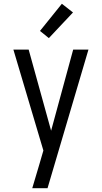

<svg xmlns="http://www.w3.org/2000/svg" viewBox="-20 -783 540 1018"><path d="M151 215Q160 185 169 154.5Q178 124 187 94L210 15L51 -520H132L251 -90L368 -520H449L232 215ZM239 -581 192 -619 308 -763 367 -717Z"/></svg>

Font: Iosevka
Style: Regular
Weight: 400
Monospace: yes
Designer: Belleve Invis
Foundry: Belleve Invis
Version: Version 33.2.3; ttfautohint (v1.8.4)